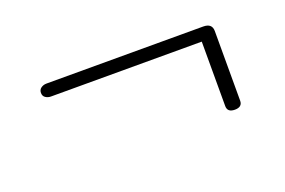

<svg xmlns="http://www.w3.org/2000/svg" viewBox="-42 -528 592 399"><g transform="rotate(-20 254.0 -328.5)"><path d="M58 -406.5Q58 -413.5 63.2 -417.2Q68.5 -421 75.5 -421H422Q441.5 -421 441.5 -404V-250Q441.5 -236 425 -236Q408.5 -236 408.5 -250V-392.5H75Q68.5 -392.5 63.2 -396Q58 -399.5 58 -406.5Z"/></g></svg>

Font: Fraunces 72pt S000
Style: Regular
Weight: 400
Version: Version 1.000; ttfautohint (v1.8.3)